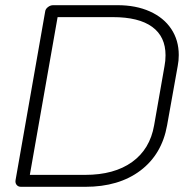

<svg xmlns="http://www.w3.org/2000/svg" viewBox="-20 -720 738 740"><path d="M40 -26 154 -675Q155 -685 164.5 -692.5Q174 -700 185 -700H433Q504 -700 557.5 -676Q611 -652 640 -608.5Q669 -565 669 -508Q669 -486 665 -466L624 -237Q604 -125 521 -62.5Q438 0 309 0H61Q50 0 44 -7.5Q38 -15 40 -26ZM308 -46Q420 -46 489 -95.5Q558 -145 574 -237L614 -465Q618 -485 618 -507Q618 -579 566.5 -616.5Q515 -654 415 -654H202L95 -46Z"/></svg>

Font: K2D Thin
Style: Italic
Weight: 100
Italic angle: -10°
Designer: Katatrad Aksorn Co.,Ltd.
Foundry: Cadson Demak Co.,Ltd.
Version: Version 1.000; ttfautohint (v1.6)